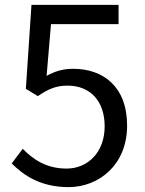

<svg xmlns="http://www.w3.org/2000/svg" viewBox="-20 -754 595 787"><path d="M261 13C385 13 501 -78 501 -239C501 -400 402 -472 280 -472C236 -472 204 -461 171 -443L189 -655H466V-734H109L86 -390L135 -360C177 -388 208 -403 257 -403C349 -403 409 -341 409 -236C409 -129 339 -63 253 -63C168 -63 115 -102 73 -144L28 -84C77 -35 147 13 261 13Z"/></svg>

Font: Noto Sans JP
Style: Regular
Weight: 400
Designer: Ryoko NISHIZUKA  (kana, bopomofo & ideographs); Paul D. Hunt (Latin, Greek & Cyrillic); Sandoll Communications , Soo-you
Foundry: Adobe
Version: Version 2.002;hotconv 1.0.116;makeotfexe 2.5.65601